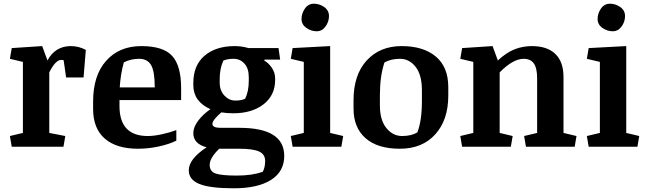

<svg xmlns="http://www.w3.org/2000/svg" viewBox="-20 -788 3478 1031"><path d="M234.9 -463.4Q276.4 -540.5 360.4 -540.5Q402.8 -540.5 440.9 -520L428.7 -372.1H335L321.8 -464.4Q314.9 -466.3 308.6 -466.3Q278.3 -466.3 244.6 -399.4V-74.2L330.6 -57.6L320.8 0H43L33.2 -57.6L103 -74.2V-455.6L33.2 -472.2L43 -529.8L206.5 -540.5Z M811 -318.8Q811 -404.3 791.5 -438.2Q772 -472.2 727.1 -472.2Q682.1 -472.2 645 -453.1Q627 -388.2 623 -318.8ZM621.6 -218.3Q621.6 -57.6 773.9 -57.6Q807.1 -57.6 851.1 -67.4Q895 -77.1 926.8 -89.4V-32.7Q891.1 -14.6 835 -2Q778.8 10.7 720.7 10.7Q605 10.7 542.5 -43.9Q480 -98.6 480 -202.1V-242.7Q480 -383.3 550.3 -461.9Q620.6 -540.5 738.8 -540.5Q856.9 -540.5 904.8 -487.5Q952.6 -434.6 952.6 -314V-250.5H621.6Z M1315.9 -373Q1315.9 -420.9 1292.5 -446.5Q1269 -472.2 1234.9 -472.2Q1200.7 -472.2 1179.2 -462.4Q1159.7 -418.9 1159.7 -363.3V-344.7Q1159.7 -301.3 1185.1 -274.7Q1210.4 -248 1243.7 -248Q1276.9 -248 1296.4 -257.8Q1315.9 -296.9 1315.9 -354.5ZM1390.6 134.8Q1403.8 111.8 1403.8 76.2Q1403.8 40.5 1371.3 25.6Q1338.9 10.7 1265.6 10.7H1157.2Q1106 60.5 1106 96.7Q1106 132.8 1137.9 143.8Q1169.9 154.8 1251.5 154.8Q1333 154.8 1390.6 134.8ZM1240.7 -540.5Q1278.3 -540.5 1314.5 -529.8H1475.6L1484.4 -467.8H1400.9L1398.9 -462.9Q1422.9 -449.2 1440.2 -423.3Q1457.5 -397.5 1457.5 -366.2V-358.9Q1457.5 -276.4 1395.3 -228Q1333 -179.7 1232.9 -179.7Q1197.8 -179.7 1168.5 -184.6Q1120.6 -143.1 1120.6 -122.6Q1120.6 -101.6 1165 -101.6H1266.1Q1506.3 -101.6 1506.3 49.3Q1506.3 133.3 1435.1 178.2Q1363.8 223.1 1235.8 223.1Q1107.9 223.1 1050.8 200Q993.7 176.8 993.7 126.5Q993.7 65.9 1089.4 2.9Q1018.1 -15.6 1018.1 -73.2Q1018.1 -105.5 1044.2 -139.9Q1070.3 -174.3 1109.9 -201.7Q1018.1 -243.2 1018.1 -330.6V-342.3Q1018.1 -437.5 1078.6 -489Q1139.2 -540.5 1240.7 -540.5Z M1625 -638.2Q1599.1 -656.2 1599.1 -686Q1599.1 -715.8 1617.2 -741.9Q1635.3 -768.1 1665.5 -768.1Q1695.8 -768.1 1721.2 -750Q1746.6 -731.9 1746.6 -701.7Q1746.6 -671.4 1728 -645.8Q1709.5 -620.1 1680.2 -620.1Q1650.9 -620.1 1625 -638.2ZM1752.9 -74.2 1822.8 -57.6 1813 0H1551.3L1541.5 -57.6L1611.3 -74.2V-455.6L1541.5 -472.2L1551.3 -529.8L1752.9 -540.5Z M2245.6 -303.7Q2245.6 -385.7 2211.7 -429Q2177.7 -472.2 2128.4 -472.2Q2079.1 -472.2 2044.4 -452.6Q2020 -378.4 2020 -279.3V-221.2Q2020 -143.1 2054.7 -100.3Q2089.4 -57.6 2139.2 -57.6Q2189 -57.6 2221.2 -77.1Q2245.6 -140.6 2245.6 -245.6ZM1878.4 -204.6V-250Q1878.4 -386.2 1949.2 -463.4Q2020 -540.5 2136.7 -540.5Q2253.4 -540.5 2320.3 -484.4Q2387.2 -428.2 2387.2 -320.3V-274.4Q2387.2 -144 2317.4 -66.7Q2247.6 10.7 2127.4 10.7Q2007.3 10.7 1942.9 -45.9Q1878.4 -102.5 1878.4 -204.6Z M2792 -472.2Q2734.9 -472.2 2663.1 -399.4V-74.2L2732.9 -57.6L2723.1 0H2461.4L2451.7 -57.6L2521.5 -74.2V-455.6L2451.7 -472.2L2461.4 -529.8L2625 -540.5L2653.3 -463.4Q2699.2 -505.9 2743.2 -523.2Q2787.1 -540.5 2835.9 -540.5Q2918.9 -540.5 2962.4 -498Q3005.9 -455.6 3005.9 -374V-74.2L3075.7 -57.6L3065.9 0H2804.2L2794.4 -57.6L2864.3 -74.2V-366.7Q2864.3 -422.9 2846.4 -447.5Q2828.6 -472.2 2792 -472.2Z M3214.8 -638.2Q3189 -656.2 3189 -686Q3189 -715.8 3207 -741.9Q3225.1 -768.1 3255.4 -768.1Q3285.6 -768.1 3311 -750Q3336.4 -731.9 3336.4 -701.7Q3336.4 -671.4 3317.9 -645.8Q3299.3 -620.1 3270 -620.1Q3240.7 -620.1 3214.8 -638.2ZM3342.8 -74.2 3412.6 -57.6 3402.8 0H3141.1L3131.3 -57.6L3201.2 -74.2V-455.6L3131.3 -472.2L3141.1 -529.8L3342.8 -540.5Z"/></svg>

Font: NoticiaText-Bold
Style: Bold
Weight: 700
Designer: JM Sole
Foundry: JM Sole
Version: Version 1.003